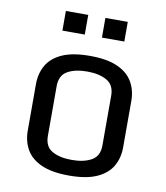

<svg xmlns="http://www.w3.org/2000/svg" viewBox="-81 -772 735 850"><g transform="rotate(10 286.5 -347.5)"><path d="M286.6 10.7Q209 10.7 161.9 -10.5Q114.7 -31.7 93.5 -68.8Q72.3 -106 72.3 -153.8V-362.3Q72.3 -410.2 93.5 -447.5Q114.7 -484.9 161.9 -506.1Q209 -527.3 286.6 -527.3Q363.8 -527.3 410.9 -506.1Q458 -484.9 479.5 -447.5Q501 -410.2 501 -362.3V-153.8Q501 -106 479.5 -68.8Q458 -31.7 410.9 -10.5Q363.8 10.7 286.6 10.7ZM286.6 -59.6Q340.3 -59.6 374.8 -78.9Q409.2 -98.1 409.2 -146V-370.1Q409.2 -418 374.8 -437.5Q340.3 -457 286.6 -457Q231.9 -457 198 -437.5Q164.1 -418 164.1 -370.1V-146Q164.1 -98.1 198 -78.9Q231.9 -59.6 286.6 -59.6ZM146.5 -704.6H247.1V-616.2H146.5ZM324.2 -704.6H424.8V-616.2H324.2Z"/></g></svg>

Font: Monda
Style: Regular
Weight: 400
Designer: Vernon Adams
Foundry: Vernon Adams
Version: Version 2.100; ttfautohint (v1.8.3)